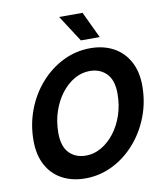

<svg xmlns="http://www.w3.org/2000/svg" viewBox="-97 -982 921 1073"><g transform="rotate(-10 363.5 -446.0)"><path d="M51 -246Q51 -339 82.5 -421.5Q114 -504 170 -567Q226 -630 298.5 -665.5Q371 -701 453 -701Q526 -701 582.5 -671Q639 -641 671 -583Q703 -525 703 -444Q703 -351 671 -268.5Q639 -186 583 -123Q527 -60 454.5 -24.5Q382 11 301 11Q227 11 170.5 -19Q114 -49 82.5 -107Q51 -165 51 -246ZM195 -265Q195 -189 231 -151.5Q267 -114 327 -114Q372 -114 413.5 -138Q455 -162 488 -204.5Q521 -247 540 -303.5Q559 -360 559 -425Q559 -501 522.5 -538.5Q486 -576 427 -576Q381 -576 339.5 -552Q298 -528 265.5 -485.5Q233 -443 214 -386.5Q195 -330 195 -265ZM312 -903H445L516 -753H409Z"/></g></svg>

Font: Radio Canada SemiBold
Style: Italic
Weight: 600
Italic angle: -12°
Designer: Charles Daoud, Etienne Aubert Bonn, Alexandre Saumier Demers, Jacques Le Bailly
Foundry: Radio-Canada
Version: Version 2.104; ttfautohint (v1.8.4.7-5d5b);gftools[0.9.28.de